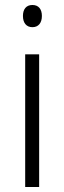

<svg xmlns="http://www.w3.org/2000/svg" viewBox="-20 -750 258 770"><path d="M110 -730C85 -730 72 -713 72 -686C72 -658 86 -641 110 -641C134 -641 148 -658 148 -686C148 -713 135 -730 110 -730ZM137 -532H81V0H137Z"/></svg>

Font: Noto Sans Telugu SemiCondensed Light
Style: Regular
Weight: 300
Width: 4
Designer: Jelle Bosma - Monotype Design Team
Foundry: Monotype Imaging Inc.
Version: Version 2.005